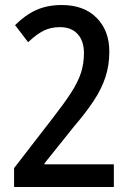

<svg xmlns="http://www.w3.org/2000/svg" viewBox="-20 -744 520 764"><path d="M433 0H36V-75L189 -273Q235 -332 262.5 -374.5Q290 -417 302 -453.5Q314 -490 314 -533Q314 -581 289 -608.5Q264 -636 218 -636Q182 -636 153 -621.5Q124 -607 92 -576L40 -644Q80 -684 124 -704Q168 -724 226 -724Q314 -724 364.5 -673Q415 -622 415 -539Q415 -484 399.5 -437Q384 -390 353 -343Q322 -296 274 -240L157 -94V-90H433Z"/></svg>

Font: Noto Sans Myanmar Condensed Medium
Style: Regular
Weight: 500
Width: 3
Designer: Monotype Design Team
Foundry: Monotype Imaging Inc.
Version: Version 2.107; ttfautohint (v1.8.4.7-5d5b)